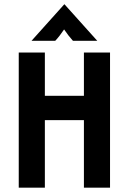

<svg xmlns="http://www.w3.org/2000/svg" viewBox="-20 -868 596 888"><path d="M66.7 0V-625H187.5V-425H368.1V-625H488.9V0H368.1V-312.5H187.5V0ZM125.7 -679.2 277.1 -847.9H278.5L429.9 -679.2H317.4Q306.2 -691.7 296.5 -704.2Q286.8 -716.7 276.4 -731.9Q266 -716.7 256.6 -704.2Q247.2 -691.7 235.4 -679.2Z"/></svg>

Font: Afacad Flux
Style: Regular
Weight: 400
Designer: Kristian Moeller
Foundry: Dicotype
Version: Version 1.100